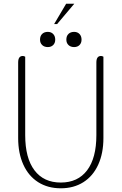

<svg xmlns="http://www.w3.org/2000/svg" viewBox="-20 -1006 656 1036"><path d="M78 -261V-669Q78 -704 103 -704Q109 -704 116 -700V-277Q116 -153 166 -87Q216 -21 308 -21Q400 -21 450 -87Q500 -153 500 -277V-669Q500 -704 525 -704Q531 -704 538 -700V-261Q538 -179 510 -117.5Q482 -56 430 -23Q378 10 308 10Q238 10 186 -23Q134 -56 106 -117.5Q78 -179 78 -261ZM337 -986H381L288 -876H272ZM196 -792Q196 -812 207.5 -823Q219 -834 238 -834Q256 -834 267 -822.5Q278 -811 278 -792Q278 -774 267 -763Q256 -752 238 -752Q219 -752 207.5 -763Q196 -774 196 -792ZM338 -792Q338 -812 349.5 -823Q361 -834 380 -834Q398 -834 409 -822.5Q420 -811 420 -792Q420 -774 409 -763Q398 -752 380 -752Q361 -752 349.5 -763Q338 -774 338 -792Z"/></svg>

Font: Thasadith
Style: Regular
Weight: 400
Designer: Cadson Demak Co.,Ltd.
Foundry: Cadson Demak Co.,Ltd.
Version: Version 1.000; ttfautohint (v1.6)